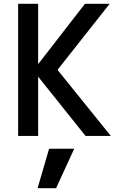

<svg xmlns="http://www.w3.org/2000/svg" viewBox="-20 -720 640 1017"><path d="M76 0V-700H182V-380L430 -700H561L287 -353V-347L567 0H433L182 -314V0ZM179 277 240 68H373L277 277Z"/></svg>

Font: DM Mono Medium
Style: Regular
Weight: 500
Designer: Colophon Foundry
Foundry: Colophon Foundry
Version: Version 1.000; ttfautohint (v1.8.2.53-6de2)